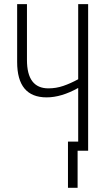

<svg xmlns="http://www.w3.org/2000/svg" viewBox="-20 -734 524 935"><path d="M409.2 0H357.9V180.7H311V-44.4H360.8V-305.7Q278.8 -259.8 207 -259.8Q63.5 -259.8 63.5 -432.1V-713.9H111.3V-441.9Q111.3 -303.7 215.8 -303.7Q253.4 -303.7 288.3 -315.7Q323.2 -327.6 360.8 -348.1V-713.9H409.2Z"/></svg>

Font: Open Sans Condensed Light
Style: Regular
Weight: 300
Width: 3
Designer: Monotype Design Team
Foundry: Monotype Imaging Inc.
Version: Version 3.003; ttfautohint (v1.8.4)